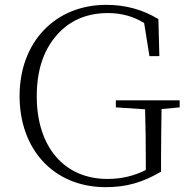

<svg xmlns="http://www.w3.org/2000/svg" viewBox="-20 -759 774 794"><path d="M417 15C502 15 569 -4 646 -49V-101C646 -156 647 -225 648 -308L723 -315V-344H459V-315L580 -307C582 -238 583 -170 583 -101V-56C534 -31 481 -19 424 -19C247 -19 132 -150 132 -361C132 -466 159 -550 214 -613C267 -674 338 -705 427 -705C482 -705 532 -691 576 -664L598 -527H639L635 -680C571 -719 499 -739 420 -739C208 -739 61 -585 61 -362C61 -138 205 15 417 15Z"/></svg>

Font: AllPunType ExtraLight
Style: Regular
Weight: 280
Version: 1.0